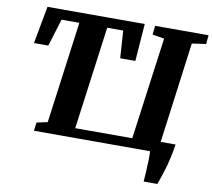

<svg xmlns="http://www.w3.org/2000/svg" viewBox="-96 -853 1269 1147"><g transform="rotate(10 539.0 -279.0)"><path d="M847.5 185Q849 163 851.2 127.8Q853.5 92.5 854.5 57.2Q855.5 22 853.5 0H149.5L155.5 -51L221.5 -65L304.5 -682H196.5L145.5 -516H58.5L100.5 -743H690.5L673.5 -516H581.5L570.5 -682H473.5L389.5 -58H735.5L819.5 -677L747.5 -689L753.5 -743H1077.5L1072.5 -689L987.5 -677L906.5 -66H997Q983.5 21 963.5 86Q943.5 151 930.5 185Z"/></g></svg>

Font: Merriweather Black
Style: Italic
Weight: 900
Italic angle: -7.8°
Designer: Eben Sorkin
Foundry: Eben Sorkin
Version: Version 2.200;gftools[0.9.31]